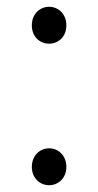

<svg xmlns="http://www.w3.org/2000/svg" viewBox="-20 -534 290 567"><path d="M125 -405C152 -405 176 -425 176 -459C176 -493 152 -514 125 -514C98 -514 74 -493 74 -459C74 -425 98 -405 125 -405ZM125 13C152 13 176 -8 176 -41C176 -75 152 -96 125 -96C98 -96 74 -75 74 -41C74 -8 98 13 125 13Z"/></svg>

Font: GenYoGothic2 TW L
Style: Regular
Weight: 300
Version: Version 2.100;PS 2.1;hotconv 16.6.51;makeotf.lib2.5.65220 DE